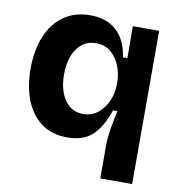

<svg xmlns="http://www.w3.org/2000/svg" viewBox="-80 -612 799 854"><g transform="rotate(10 320.0 -185.5)"><path d="M429 168V21Q429 -15 436 -57Q443 -99 452 -140H432Q409 -68 368.5 -27Q328 14 251 14Q181 14 133.5 -22Q86 -58 62.5 -119.5Q39 -181 39 -259Q39 -344 65.5 -407Q92 -470 141.5 -504.5Q191 -539 261 -539Q333 -539 378 -499Q423 -459 435 -380H455L454 -524H573V168ZM304 -101Q344 -101 372 -125Q400 -149 414.5 -183.5Q429 -218 429 -250V-270Q429 -302 416 -337Q403 -372 376 -396.5Q349 -421 306 -421Q253 -421 221.5 -377Q190 -333 190 -259Q190 -190 220 -145.5Q250 -101 304 -101Z"/></g></svg>

Font: Bricolage Grotesque 12pt Bricolage Grotesque 10pt Regular
Style: Bold
Weight: 700
Designer: Mathieu Triay
Foundry: Atelier Triay
Version: Version 1.001; ttfautohint (v1.8.4.7-5d5b);gftools[0.9.33.de